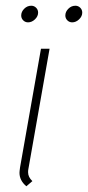

<svg xmlns="http://www.w3.org/2000/svg" viewBox="-20 -640 307 670"><path d="M48 -37Q48 -42 50 -56L123 -470H153L79 -50Q78 -46 78 -39Q78 -22 93 -8L72 10Q48 -10 48 -37ZM54 -586Q54 -599 64.5 -609.5Q75 -620 89 -620Q99 -620 106 -613Q113 -606 113 -596Q113 -583 102 -572.5Q91 -562 78 -562Q68 -562 61 -569Q54 -576 54 -586ZM208 -586Q208 -599 218.5 -609.5Q229 -620 243 -620Q253 -620 260 -613Q267 -606 267 -596Q267 -583 256 -572.5Q245 -562 232 -562Q222 -562 215 -569Q208 -576 208 -586Z"/></svg>

Font: KoHo ExtraLight
Style: Italic
Weight: 275
Italic angle: -10°
Version: Version 1.000; ttfautohint (v1.6)